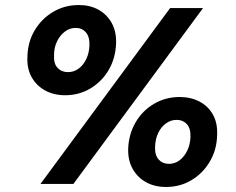

<svg xmlns="http://www.w3.org/2000/svg" viewBox="-20 -732 938 764"><path d="M141 0 657 -700H788L272 0ZM640 12Q596 12 562 -6.5Q528 -25 508.5 -59Q489 -93 490 -139Q492 -198 519.5 -245Q547 -292 593 -319Q639 -346 695 -346Q739 -346 773.5 -328Q808 -310 827 -276.5Q846 -243 844 -196Q843 -137 815.5 -90Q788 -43 742.5 -15.5Q697 12 640 12ZM239 -353Q195 -353 160.5 -371.5Q126 -390 106.5 -424Q87 -458 89 -504Q90 -564 117.5 -610.5Q145 -657 191 -684.5Q237 -712 294 -712Q338 -712 371.5 -693.5Q405 -675 424 -641.5Q443 -608 442 -561Q440 -501 413 -454.5Q386 -408 340.5 -380.5Q295 -353 239 -353ZM652 -80Q676 -80 695 -94.5Q714 -109 725.5 -133.5Q737 -158 738 -187Q739 -221 723.5 -238Q708 -255 682 -255Q660 -255 640.5 -241Q621 -227 609.5 -203Q598 -179 597 -147Q596 -114 611.5 -97Q627 -80 652 -80ZM250 -445Q274 -445 293 -459Q312 -473 323.5 -497.5Q335 -522 336 -552Q337 -586 321.5 -603.5Q306 -621 281 -621Q258 -621 238.5 -606.5Q219 -592 207 -567.5Q195 -543 195 -513Q193 -479 209 -462Q225 -445 250 -445Z"/></svg>

Font: DM Sans 18pt
Style: Bold Italic
Weight: 700
Italic angle: -10°
Designer: Colophon Foundry, Jonny Pinhorn
Foundry: Colophon Foundry
Version: Version 4.004;gftools[0.9.30]